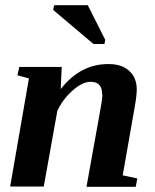

<svg xmlns="http://www.w3.org/2000/svg" viewBox="-20 -718 596 737"><path d="M373 -354 372 -357Q372 -404 328 -404Q296 -404 258 -370Q220 -336 200 -292L148 -2H19L91 -417L47 -429L54 -461H217L213 -376Q290 -474 399 -472Q447 -472 476 -446Q505 -420 505 -374Q505 -348 493 -284L451 -45L507 -33L501 -1H312L362 -279Q373 -337 373 -354ZM339 -549 184 -680 188 -698H317L384 -565L381 -549Z"/></svg>

Font: Libra Serif Modern
Style: Bold Italic
Weight: 700
Italic angle: -12°
Designer: Stefan Peev, Context Ltd
Foundry: Stefan Peev, Context Ltd
Version: Version 1.000